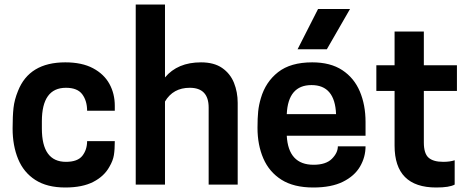

<svg xmlns="http://www.w3.org/2000/svg" viewBox="-20 -820 2090 853"><path d="M270 13Q189 13 137 -20.5Q85 -54 60.5 -113.5Q36 -173 36 -249Q36 -304 40 -340.5Q44 -377 60 -416Q110 -543 270 -543Q344 -543 393 -517Q442 -491 466 -447.5Q490 -404 490 -350V-328H367Q367 -372 345.5 -401Q324 -430 273 -430Q166 -430 166 -281V-249Q166 -101 273 -101Q325 -101 346 -128Q367 -155 367 -193H490Q490 -156 486 -131Q482 -106 466 -79Q443 -37 394.5 -12Q346 13 270 13Z M1036 0H907V-342Q907 -430 823 -430Q749 -430 713 -369V0H583V-800H713V-476Q769 -543 873 -543Q931 -543 967 -518Q1003 -493 1019.5 -452Q1036 -411 1036 -363Z M1372 13Q1285 13 1230.5 -21.5Q1176 -56 1150 -116Q1124 -176 1124 -252Q1124 -296 1127 -325Q1130 -354 1139 -384Q1160 -456 1215.5 -499.5Q1271 -543 1367 -543Q1448 -543 1500.5 -508.5Q1553 -474 1578.5 -414Q1604 -354 1604 -278V-217H1254Q1261 -88 1373 -88Q1428 -88 1454.5 -114.5Q1481 -141 1481 -170H1604Q1604 -122 1579.5 -80Q1555 -38 1503.5 -12.5Q1452 13 1372 13ZM1432 -601H1302L1393 -780H1535ZM1473 -313Q1468 -442 1364 -442Q1260 -442 1254 -313Z M1918 13Q1733 13 1733 -173V-416H1652V-530H1733V-680H1863V-530H2010V-416H1863V-187Q1863 -138 1884 -119.5Q1905 -101 1949 -101Q1979 -101 2000 -108V0Q1977 13 1918 13Z"/></svg>

Font: Tanohe Sans SemiBold
Style: Regular
Weight: 600
Designer: Village Type and Design LLC & Cristiano Sobral
Foundry: Cooper Hewitt Smithsonian Design Museum
Version: Version 1.00;September 29, 2021;FontCreator 13.0.0.2655 64-b